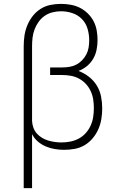

<svg xmlns="http://www.w3.org/2000/svg" viewBox="-20 -763 640 988"><path d="M102 205V-525Q102 -553 106 -580Q110 -607 120.5 -632.5Q131 -658 148 -680Q165 -702 188.5 -717Q212 -732 239 -737.5Q266 -743 294 -743Q319 -743 344 -738.5Q369 -734 391 -723Q413 -712 431.5 -694Q450 -676 461.5 -654Q473 -632 477.5 -607Q482 -582 482 -557Q482 -532 477 -507Q472 -482 459.5 -460.5Q447 -439 427.5 -423Q408 -407 384 -398Q413 -387 437.5 -368Q462 -349 478 -323Q494 -297 500 -266.5Q506 -236 506 -205Q506 -178 501.5 -150.5Q497 -123 486 -98Q475 -73 457 -51.5Q439 -30 415.5 -16Q392 -2 364.5 3Q337 8 310 8Q286 8 262 4Q238 0 215.5 -9.5Q193 -19 174.5 -35Q156 -51 145 -73V205ZM296 -30Q319 -30 342 -34.5Q365 -39 385.5 -50Q406 -61 421.5 -78.5Q437 -96 446.5 -117Q456 -138 459.5 -161Q463 -184 463 -207Q463 -229 459.5 -251.5Q456 -274 446.5 -294.5Q437 -315 421.5 -331.5Q406 -348 386.5 -358.5Q367 -369 344.5 -373Q322 -377 300 -377H238V-416H300Q319 -416 337.5 -419Q356 -422 372.5 -430.5Q389 -439 402.5 -453Q416 -467 424.5 -483.5Q433 -500 436 -518.5Q439 -537 439 -556Q439 -556 439 -556.5Q439 -557 439 -557Q439 -586 430.5 -615Q422 -644 401.5 -665Q381 -686 352.5 -695.5Q324 -705 294 -705Q272 -705 250 -699.5Q228 -694 210 -681.5Q192 -669 179 -651Q166 -633 158 -612Q150 -591 147.5 -569Q145 -547 145 -525V-146V-140Q146 -122 152 -105.5Q158 -89 169.5 -76Q181 -63 196 -54Q211 -45 227.5 -40Q244 -35 261.5 -32.5Q279 -30 296 -30Z"/></svg>

Font: Iosevka Curly Slab XLtEx
Style: Regular
Weight: 200
Width: 7
Monospace: yes
Designer: Belleve Invis
Foundry: Belleve Invis
Version: Version 11.1.0; ttfautohint (v1.8.3)